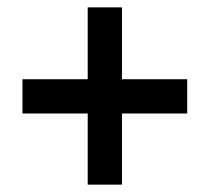

<svg xmlns="http://www.w3.org/2000/svg" viewBox="-20 -614 570 521"><path d="M311 -399V-594H218V-399H41V-306H218V-113H311V-306H488V-399Z"/></svg>

Font: Noto Sans Ethiopic SemiCondensed SemiBold
Style: Regular
Weight: 600
Width: 4
Designer: Monotype Design Team
Foundry: Monotype Imaging Inc.
Version: Version 2.102